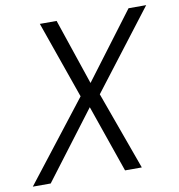

<svg xmlns="http://www.w3.org/2000/svg" viewBox="-83 -783 799 857"><g transform="rotate(-10 316.5 -355.0)"><path d="M-3 0 277 -360 154 -710H230L331 -411L556 -710H636L363 -354L491 0H415L309 -305L78 0Z"/></g></svg>

Font: Geist Mono Light
Style: Italic
Weight: 300
Italic angle: -12°
Monospace: yes
Designer: Basement.studio, Andrés Briganti, Mateo Zaragoza
Foundry: Basement.studio, Vercel, Andrés Briganti, Guido Ferreyra, Mateo Zaragoza
Version: Version 1.500; ttfautohint (v1.8.4.7-5d5b)